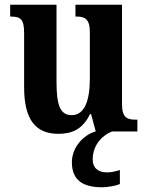

<svg xmlns="http://www.w3.org/2000/svg" viewBox="-20 -556 624 812"><path d="M227 10C286 10 330 -10 361 -74H365L385 0H384C334 14 284 66 284 130C284 205 329 236 412 236C431 236 469 231 487 222V163C466 170 448 173 432 173C397 173 372 156 372 118C372 55 416 14 454 0H561V-50H554C520 -50 496 -56 496 -115V-536H299V-486H302C336 -486 360 -479 360 -420V-224C360 -131 338 -69 283 -69C232 -69 219 -117 219 -210V-536H23V-486H25C68 -486 82 -474 82 -416V-187C82 -52 129 10 227 10Z"/></svg>

Font: Noto Serif Tamil Condensed
Style: Bold Italic
Weight: 700
Width: 3
Italic angle: -12°
Designer: Indian Type Foundry, Tom Grace, and the Monotype Design Team
Foundry: Monotype Imaging Inc.
Version: Version 2.003